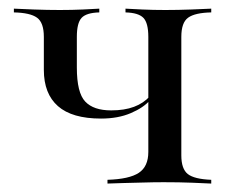

<svg xmlns="http://www.w3.org/2000/svg" viewBox="-20 -435 546 455"><path d="M234.7 0V-8.9Q286.3 -10.5 308.9 -25.4Q331.5 -40.3 331.5 -75V-347.6Q331.5 -380.6 319.8 -392.7Q308.1 -404.8 277.4 -405.6V-414.5Q291.1 -413.7 316.9 -412.5Q342.7 -411.3 371.8 -411.3Q401.6 -411.3 433.5 -412.5Q465.3 -413.7 480.6 -414.5V-405.6Q441.9 -404.8 425.8 -393.1Q409.7 -381.5 409.7 -347.6V-66.9Q409.7 -34.7 425 -22.6Q440.3 -10.5 480.6 -8.9V0Q465.3 -0.8 435.1 -2Q404.8 -3.2 367.7 -3.2Q343.5 -3.2 318.1 -2.4Q292.7 -1.6 271 -1.2Q249.2 -0.8 234.7 0ZM219.4 -154Q150.8 -154 117.3 -183.5Q83.9 -212.9 83.9 -269.4V-347.6Q83.9 -381.5 67.7 -393.1Q51.6 -404.8 12.9 -405.6V-414.5Q28.2 -413.7 60.1 -412.5Q91.9 -411.3 121.8 -411.3Q150.8 -411.3 176.6 -412.5Q202.4 -413.7 215.3 -414.5V-405.6Q184.7 -404.8 173.4 -392.7Q162.1 -380.6 162.1 -347.6V-275Q162.1 -215.3 181.9 -194.4Q201.6 -173.4 243.5 -173.4Q275 -173.4 297.6 -181.9Q320.2 -190.3 335.5 -207.3V-197.6Q320.2 -179.8 289.9 -166.9Q259.7 -154 219.4 -154Z"/></svg>

Font: Playfair 144pt
Style: Regular
Weight: 400
Designer: Claus Eggers Sørensen
Foundry: Claus Eggers Sørensen
Version: Version 2.001;gftools[0.9.30]